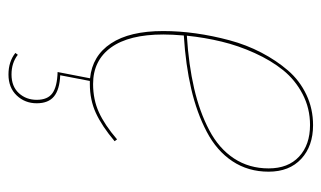

<svg xmlns="http://www.w3.org/2000/svg" viewBox="-176 -392 773 462"><g transform="rotate(90 211.0 -161.5)"><path d="M393.6 -420.9Q393.6 -371.6 368.4 -333.7Q343.3 -295.9 297.6 -272Q252 -248 194.3 -234.6Q136.7 -221.2 65.9 -216.8Q63.5 -188.5 63.5 -167.5Q63.5 -85 94.7 -41.7Q126 1.5 182.6 1.5Q220.2 1.5 250.7 -12.5Q281.2 -26.4 315.9 -56.2L320.3 -50.3Q283.7 -19.5 252.2 -5.1Q220.7 9.3 182.6 9.3H175.3L161.6 80.6Q195.8 82 212.4 95.5Q229 108.9 229 137.2Q229 165.5 210.2 185.3Q191.4 205.1 159.7 205.1Q128.9 205.1 107.9 188.5L112.3 182.6Q131.8 197.8 159.7 197.8Q188.5 197.8 204.6 180.2Q220.7 162.6 220.7 137.2Q220.7 110.8 204.8 99.4Q189 87.9 153.8 86.9L168.9 8.8Q114.7 3.4 85 -41.5Q55.2 -86.4 55.2 -167Q55.2 -205.6 60.8 -245.6Q66.4 -285.6 77.4 -326.7Q88.4 -367.7 107.2 -403.6Q126 -439.5 150.1 -467.5Q174.3 -495.6 208.3 -511.7Q242.2 -527.8 281.7 -527.8Q332 -527.8 362.8 -499.3Q393.6 -470.7 393.6 -420.9ZM281.2 -520.5Q241.2 -520.5 207 -502.7Q172.9 -484.9 149.4 -455.8Q126 -426.8 108.2 -387.5Q90.3 -348.1 80.6 -307.6Q70.8 -267.1 66.4 -224.1Q136.7 -228.5 193.4 -241.7Q250 -254.9 293.9 -278.1Q337.9 -301.3 361.8 -337.6Q385.7 -374 385.7 -420.9Q385.7 -467.8 357.4 -494.1Q329.1 -520.5 281.2 -520.5Z"/></g></svg>

Font: Fira Sans Compressed Eight
Style: Italic
Weight: 100
Width: 3
Italic angle: -8°
Designer: Carrois Corporate & Edenspiekermann AG
Foundry: Carrois Corporate GbR & Edenspiekermann AG
Version: Version 4.203;PS 004.203;hotconv 1.0.88;makeotf.lib2.5.64775